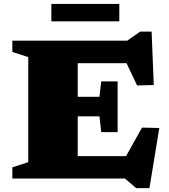

<svg xmlns="http://www.w3.org/2000/svg" viewBox="-20 -904 858 972"><path d="M575.5 -492V-363.5V-235H492.5L483.5 -315H254.5V-414H483.5L492.5 -492ZM758.5 -473.5 674 -471.5 586.5 -656 656 -584H254.5V-698H624L689.5 -744H747.5ZM579.5 -44.5 699 -258 786.5 -256 736.5 48.5H669.5L612.5 0H254.5V-113.5H640.5ZM42.5 0V-57L123 -83V-615L42.5 -641V-698H373.5V0ZM240 -796V-884H584V-796Z"/></svg>

Font: Newsreader 9pt ExtraBold
Style: Regular
Weight: 800
Designer: Hugues Gentile
Foundry: Production Type
Version: Version 1.003